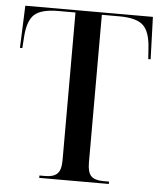

<svg xmlns="http://www.w3.org/2000/svg" viewBox="-52 -760 684 805"><g transform="rotate(5 290.5 -357.0)"><path d="M143 0V-10H168Q202 -10 218 -25.5Q234 -41 234 -82V-704H162Q89 -704 60.5 -677Q32 -650 28 -580L25 -536H15L22 -714H559L565 -536H555L552 -580Q548 -650 519.5 -677Q491 -704 419 -704H345V-82Q345 -41 360.5 -25.5Q376 -10 411 -10H436V0Z"/></g></svg>

Font: Noto Serif Display SemiCondensed Medium
Style: Regular
Weight: 500
Width: 4
Designer: Monotype Design Team
Foundry: Monotype Imaging Inc.
Version: Version 2.009